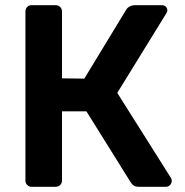

<svg xmlns="http://www.w3.org/2000/svg" viewBox="-20 -720 712 740"><path d="M639 -34Q642 -30 642 -23Q642 -14 635.5 -7Q629 0 619 0H514Q494 0 484 -17L313 -291H219V-24Q219 -14 212 -7Q205 0 194 0H102Q92 0 85 -7Q78 -14 78 -24V-675Q78 -686 84.5 -693Q91 -700 102 -700H194Q205 -700 212 -693Q219 -686 219 -675V-418L305 -417L466 -682Q477 -700 502 -700H604Q614 -700 619.5 -694Q625 -688 625 -679Q625 -674 620 -667L432 -362Z"/></svg>

Font: Rubik AZ
Style: Regular
Weight: 500
Designer: Hubert and Fischer
Foundry: Hubert & Fischer
Version: Version 2.000